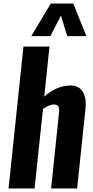

<svg xmlns="http://www.w3.org/2000/svg" viewBox="-20 -1075 532 1095"><path d="M158.7 -869.1 269.5 -1054.7H397.9L472.7 -869.1H363.3L327.6 -986.8L267.6 -869.1ZM28.8 0 113.8 -809.6H262.2L232.4 -524.4Q304.7 -587.4 381.8 -587.4Q431.6 -587.4 452.6 -550.8Q469.2 -522 469.2 -481.9Q469.2 -470.7 467.8 -458.5L419.9 0H271.5L316.4 -430.7Q317.4 -438.5 317.4 -445.3Q317.4 -460 313 -467.8Q306.6 -479.5 286.1 -479Q262.7 -479 225.1 -454.1L177.2 0Z"/></svg>

Font: Oswald
Style: Demi-Bold
Weight: 600
Designer: Vernon Adams
Foundry: Vernon Adams
Version: 3.0; ttfautohint (v0.94.23-7a4d-dirty) -l 8 -r 50 -G 200 -x 